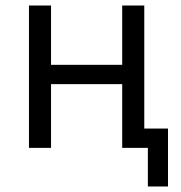

<svg xmlns="http://www.w3.org/2000/svg" viewBox="-20 -536 655 696"><path d="M516 0V140H589V-70H503V-516H423V-301H165V-516H85V0H165V-231H423V0Z"/></svg>

Font: Braiins Sans
Style: Regular
Weight: 400
Designer: Mike Abbink, Paul van der Laan, Pieter van Rosmalen, Jiri Chlebus, Lubos Buracinsky
Foundry: Bold Monday, Sudetype
Version: Version 1.000;hotconv 1.0.109;makeotfexe 2.5.65596